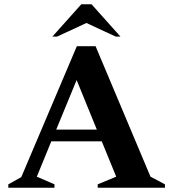

<svg xmlns="http://www.w3.org/2000/svg" viewBox="-20 -882 814 902"><path d="M19 0V-16L80 -50L341 -665H429L687 -52L755 -16V0H439V-16L526 -52L458 -218H221L153 -52L236 -16V0ZM244 -273H435L340 -506ZM226 -710 362 -862H410L546 -710H524L386 -774L248 -710Z"/></svg>

Font: Spectral SC
Style: Bold
Weight: 700
Designer: Jean-Baptiste Levee
Foundry: Production Type
Version: Version 2.001